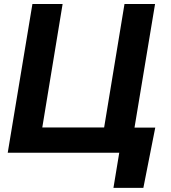

<svg xmlns="http://www.w3.org/2000/svg" viewBox="-20 -747 834 939"><path d="M739.3 -122.9 681.1 171.9H534.8L563.2 0H17.8L138.5 -727.3H286.2L186.8 -123.6H489.3L588.8 -727.3H738.3L637.8 -122.9Z"/></svg>

Font: Inter UI
Style: Bold Italic
Weight: 700
Italic angle: 9.39999°
Designer: Rasmus Andersson
Foundry: rsms
Version: 3.2;8d6f07862